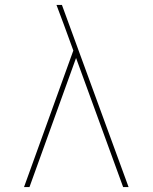

<svg xmlns="http://www.w3.org/2000/svg" viewBox="-20 -755 616 775"><path d="M77 0H99L287 -521L477 0H499L230 -735H208Q216 -715 223 -695Q230 -675 238 -655L276 -551Z"/></svg>

Font: Iosevka Sparkle Thin
Style: Regular
Weight: 100
Designer: Belleve Invis
Foundry: Belleve Invis
Version: Version 4.5.0; ttfautohint (v1.8.3)